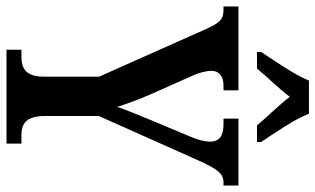

<svg xmlns="http://www.w3.org/2000/svg" viewBox="-211 -761 971 591"><g transform="rotate(90 274.5 -465.5)"><path d="M139 -784V-771H190C214 -801 252 -838 277 -872C302 -839 343 -798 365 -771H416V-784C391 -822 346 -886 329 -931H227C209 -886 164 -822 139 -784ZM132 0H421V-46H395C363 -46 336 -57 336 -119V-284L473 -591C500 -651 514 -668 541 -668H550V-714H344V-668H361C395 -668 415 -657 415 -626C415 -612 410 -589 398 -562L351 -450C333 -407 318 -370 308 -341C298 -372 287 -403 270 -442L210 -577C203 -593 197 -616 197 -631C197 -652 211 -668 243 -668H257V-714H-1V-668H10C40 -668 50 -654 68 -615L215 -285V-116C215 -57 188 -46 152 -46H132Z"/></g></svg>

Font: Noto Serif Sinhala ExtraCondensed SemiBold
Style: Regular
Weight: 600
Width: 2
Designer: Jelle Bosma - Monotype Design Team
Foundry: Monotype Imaging Inc.
Version: Version 2.007